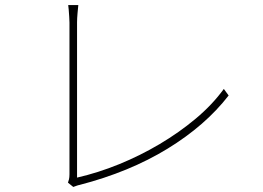

<svg xmlns="http://www.w3.org/2000/svg" viewBox="-20 -747 1040 760"><path d="M249 -24Q251 -29 253 -37Q255 -45 255 -57Q255 -69 255 -112Q255 -155 255 -216.5Q255 -278 255 -346.5Q255 -415 255 -479Q255 -543 255 -591Q255 -639 255 -658Q255 -666 254 -680.5Q253 -695 252 -708.5Q251 -722 250 -727H290Q289 -719 287 -696Q285 -673 285 -659Q285 -642 285 -602Q285 -562 285 -507.5Q285 -453 285 -392Q285 -331 285 -272Q285 -213 285 -163.5Q285 -114 285 -82Q285 -50 285 -44Q368 -63 451.5 -97Q535 -131 612.5 -177Q690 -223 755.5 -278Q821 -333 866 -395L885 -369Q793 -250 642.5 -158Q492 -66 295 -15Q289 -14 282.5 -11.5Q276 -9 270 -7Z"/></svg>

Font: Noto Sans HK Thin
Style: Regular
Weight: 100
Designer: Ryoko NISHIZUKA 西塚涼子 (kana, bopomofo & ideographs); Paul D. Hunt (Latin, Greek & Cyrillic); Sandoll Communications 산돌커뮤니
Foundry: Adobe
Version: Version 2.004-H2;hotconv 1.0.118;makeotfexe 2.5.65603